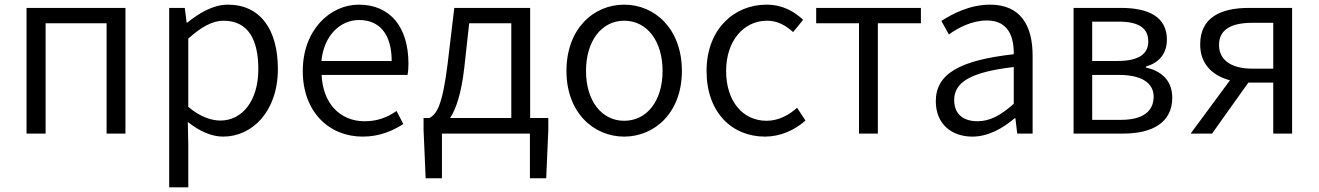

<svg xmlns="http://www.w3.org/2000/svg" viewBox="-20 -574 5666 825"><path d="M94 0H176V-474H438V0H519V-540H94Z M707 231H789V45L787 -50C837 -10 889 13 939 13C1063 13 1174 -94 1174 -278C1174 -445 1100 -554 959 -554C895 -554 835 -517 785 -477H782L774 -540H707ZM927 -56C890 -56 840 -71 789 -115V-408C844 -458 893 -485 940 -485C1048 -485 1090 -401 1090 -277C1090 -141 1021 -56 927 -56Z M1538 13C1612 13 1667 -12 1713 -41L1684 -97C1643 -69 1601 -53 1547 -53C1439 -53 1367 -132 1362 -252H1731C1734 -266 1735 -283 1735 -301C1735 -457 1657 -554 1522 -554C1398 -554 1281 -445 1281 -269C1281 -92 1395 13 1538 13ZM1361 -312C1372 -423 1443 -488 1523 -488C1611 -488 1663 -427 1663 -312Z M1879 0H2257V192H2327L2336 -16V-67H2258V-540H1932L1903 -297C1881 -120 1856 -83 1825 -67H1800V-16L1809 192H1879ZM1914 -67C1939 -105 1962 -170 1975 -283L1996 -474H2177V-67Z M2662 13C2794 13 2910 -91 2910 -269C2910 -450 2794 -554 2662 -554C2530 -554 2414 -450 2414 -269C2414 -91 2530 13 2662 13ZM2662 -55C2565 -55 2498 -141 2498 -269C2498 -398 2565 -485 2662 -485C2760 -485 2827 -398 2827 -269C2827 -141 2760 -55 2662 -55Z M3267 13C3332 13 3394 -14 3441 -56L3405 -111C3371 -80 3325 -55 3274 -55C3170 -55 3100 -141 3100 -269C3100 -398 3175 -485 3276 -485C3321 -485 3356 -465 3388 -436L3431 -489C3393 -524 3344 -554 3273 -554C3136 -554 3016 -450 3016 -269C3016 -91 3125 13 3267 13Z M3671 0H3752V-474H3937V-540H3487V-474H3671Z M4158 13C4226 13 4288 -22 4340 -66H4343L4351 0H4417V-335C4417 -465 4365 -554 4234 -554C4147 -554 4071 -514 4025 -484L4057 -426C4098 -455 4156 -486 4221 -486C4314 -486 4337 -414 4336 -341C4104 -315 4001 -257 4001 -139C4001 -41 4069 13 4158 13ZM4180 -53C4125 -53 4080 -79 4080 -144C4080 -218 4145 -264 4336 -286V-128C4281 -79 4234 -53 4180 -53Z M4593 0H4806C4931 0 5017 -47 5017 -154C5017 -233 4965 -270 4904 -284V-288C4959 -304 4994 -342 4994 -404C4994 -501 4916 -540 4797 -540H4593ZM4673 -312V-481H4788C4877 -481 4914 -450 4914 -396C4914 -344 4876 -312 4782 -312ZM4673 -59V-252H4789C4886 -252 4937 -217 4937 -159C4937 -95 4890 -59 4796 -59Z M5361 -279C5272 -279 5218 -315 5218 -381C5218 -448 5272 -476 5361 -476H5451V-279ZM5096 0H5188L5344 -219H5345H5451V0H5532V-540H5346C5227 -540 5137 -500 5137 -383C5137 -296 5193 -248 5265 -229Z"/></svg>

Font: Noto Sans CJK SC DemiLight
Style: Regular
Weight: 350
Designer: Ryoko NISHIZUKA 西塚涼子 (kana, bopomofo & ideographs); Paul D. Hunt (Latin, Greek & Cyrillic); Sandoll Communications 산돌커뮤니
Foundry: Adobe
Version: Version 2.004;hotconv 1.0.118;makeotfexe 2.5.65603